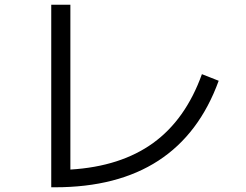

<svg xmlns="http://www.w3.org/2000/svg" viewBox="-20 -763 1040 813"><path d="M278 -45Q491 -58 628.5 -157.5Q766 -257 835 -449L906 -421Q742 30 213 30H197V-743H278Z"/></svg>

Font: Mplus 1p
Style: Regular
Weight: 400
Version: Version 1.061